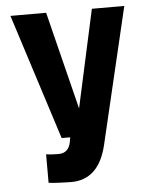

<svg xmlns="http://www.w3.org/2000/svg" viewBox="-50 -542 593 761"><g transform="rotate(-5 246.5 -161.5)"><path d="M345 42Q313 177 203 177Q195 177 181.5 176.5Q168 176 154.5 175.5Q141 175 129.5 174Q118 173 113 172V59Q137 62 162 62Q203 62 211 18L214 0H180L20 -500H162L259 -111L344 -500H473Z"/></g></svg>

Font: Share
Style: Bold
Weight: 700
Designer: Ralph du Carrois
Version: Version 1.002